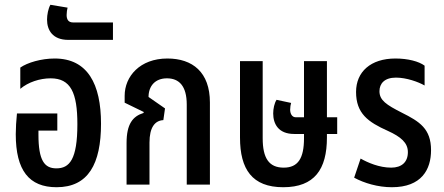

<svg xmlns="http://www.w3.org/2000/svg" viewBox="-20 -773 1859 804"><path d="M217 11C350 11 403 -87 403 -255C403 -421 347 -528 209 -528C153 -528 95 -511 65 -490V-401C98 -429 147 -445 192 -445C276 -445 304 -385 304 -253C304 -105 271 -68 216 -68C166 -68 141 -101 141 -209V-226H220V-298H51C48 -269 46 -236 46 -211C46 -59 102 11 217 11Z M266 -606H453V-679H286C266 -679 259 -692 259 -710C259 -721 261 -734 263 -741L191 -753C182 -737 177 -711 177 -691C177 -647 200 -606 266 -606Z M510 0H606V-176C606 -239 628 -268 664 -270L671 -319L602 -367C602 -412 629 -445 679 -445C730 -445 762 -413 762 -335V0H859V-344C859 -471 786 -528 681 -528C566 -528 502 -453 502 -372V-343L582 -304L581 -300C536 -286 510 -254 510 -174Z M1349 -197V-212H1392V-282H1349V-517H1253V-282H1218C1203 -282 1195 -297 1195 -314C1195 -324 1197 -336 1199 -342L1138 -355C1129 -341 1124 -318 1124 -298C1124 -255 1145 -212 1212 -212H1253V-194C1253 -110 1228 -71 1168 -71C1106 -71 1080 -111 1080 -194V-517H985V-197C985 -64 1036 11 1166 11C1297 11 1349 -64 1349 -197Z M1621 11C1745 11 1785 -63 1785 -144C1785 -234 1737 -264 1663 -301C1598 -334 1569 -353 1569 -391C1569 -423 1590 -448 1638 -448C1682 -448 1732 -430 1758 -415V-498C1734 -516 1688 -528 1636 -528C1532 -528 1471 -472 1471 -388C1471 -298 1521 -262 1604 -225C1659 -200 1688 -175 1688 -136C1688 -94 1662 -71 1618 -71C1568 -71 1520 -92 1490 -109L1463 -29C1505 -6 1563 11 1621 11Z"/></svg>

Font: Noto Sans Thai UI ExtraCondensed Medium
Style: Regular
Weight: 500
Width: 3
Designer: Monotype Design Team
Foundry: Monotype Imaging Inc.
Version: Version 1.901